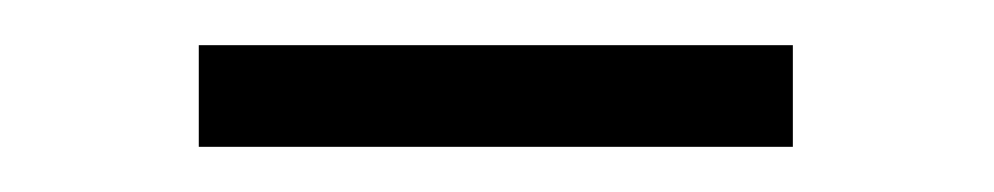

<svg xmlns="http://www.w3.org/2000/svg" viewBox="-20 -769 440 85"><path d="M331 -704H68V-749H331Z"/></svg>

Font: Hind Siliguri Light
Style: Regular
Weight: 300
Designer: Jyotish Sonowal
Foundry: Indian Type Foundry
Version: Version 1.001;PS 1.0;hotconv 1.0.86;makeotf.lib2.5.63406; tt